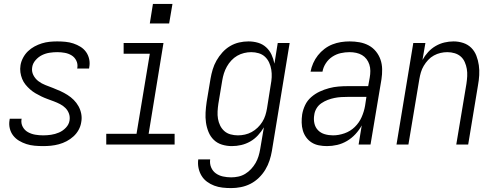

<svg xmlns="http://www.w3.org/2000/svg" viewBox="-20 -740 2540 983"><path d="M201 8Q179 8 157 6Q135 4 115 -2.5Q95 -9 77.5 -19.5Q60 -30 47.5 -46Q35 -62 30 -83Q25 -104 29 -126Q29 -128 29.5 -129.5Q30 -131 30 -132H91Q91 -131 90.5 -130.5Q90 -130 90 -129Q87 -108 96.5 -90.5Q106 -73 123 -63.5Q140 -54 160 -50.5Q180 -47 201 -47Q221 -47 241.5 -50Q262 -53 282 -61.5Q302 -70 317.5 -86.5Q333 -103 336 -123Q339 -142 333 -158.5Q327 -175 315 -187Q303 -199 287.5 -207Q272 -215 256 -221Q240 -227 223.5 -233Q207 -239 191.5 -246.5Q176 -254 161.5 -262.5Q147 -271 134 -282.5Q121 -294 110.5 -307Q100 -320 93.5 -336Q87 -352 84.5 -369.5Q82 -387 85 -406Q88 -425 98 -444Q108 -463 123 -477.5Q138 -492 156.5 -502Q175 -512 194.5 -518Q214 -524 233.5 -526Q253 -528 273 -528Q294 -528 315 -526Q336 -524 355.5 -517.5Q375 -511 392 -500.5Q409 -490 420.5 -474Q432 -458 436.5 -437.5Q441 -417 437 -396Q437 -394 436.5 -392.5Q436 -391 436 -389H375Q375 -390 375.5 -391Q376 -392 376 -393Q379 -413 370.5 -430Q362 -447 346.5 -456.5Q331 -466 312 -469.5Q293 -473 273 -473Q254 -473 234 -470Q214 -467 195.5 -458Q177 -449 162.5 -432.5Q148 -416 145 -397Q141 -375 150.5 -356Q160 -337 176.5 -324.5Q193 -312 212.5 -304.5Q232 -297 251.5 -289.5Q271 -282 289.5 -273.5Q308 -265 325.5 -254Q343 -243 357.5 -228.5Q372 -214 382 -196Q392 -178 396 -157Q400 -136 396 -115Q393 -94 382.5 -75Q372 -56 356 -41.5Q340 -27 321 -17Q302 -7 281.5 -1.5Q261 4 241 6Q221 8 201 8Z M524 0V-55H679L747 -465H613V-520H817L741 -55H874V0ZM846 -620H747L763 -720H863Z M1164 223Q1141 223 1119 220.5Q1097 218 1077 210.5Q1057 203 1040 190.5Q1023 178 1012 160Q1001 142 996.5 120.5Q992 99 995 76H1056Q1053 98 1061 117Q1069 136 1085 147.5Q1101 159 1121.5 163.5Q1142 168 1164 168Q1182 168 1200.5 164Q1219 160 1235.5 150Q1252 140 1265.5 125.5Q1279 111 1288.5 94.5Q1298 78 1303.5 60Q1309 42 1312 24L1331 -88Q1318 -66 1300.5 -47Q1283 -28 1261 -15.5Q1239 -3 1215 2.5Q1191 8 1167 8Q1141 8 1116.5 0.5Q1092 -7 1074.5 -24Q1057 -41 1047.5 -64.5Q1038 -88 1034.5 -113Q1031 -138 1032.5 -164.5Q1034 -191 1038 -218L1058 -338Q1062 -361 1069 -384.5Q1076 -408 1088.5 -430Q1101 -452 1118.5 -471.5Q1136 -491 1158 -504Q1180 -517 1204 -522.5Q1228 -528 1252 -528Q1278 -528 1301.5 -521Q1325 -514 1342.5 -498Q1360 -482 1370 -460.5Q1380 -439 1385 -414L1402 -520H1463L1372 33Q1368 57 1360 81.5Q1352 106 1338.5 128.5Q1325 151 1305.5 170Q1286 189 1262.5 201Q1239 213 1213.5 218Q1188 223 1164 223ZM1198 -47Q1216 -47 1234 -51Q1252 -55 1268.5 -64Q1285 -73 1299 -86.5Q1313 -100 1323 -116Q1333 -132 1338.5 -149.5Q1344 -167 1347 -185L1366 -305Q1370 -325 1371 -344.5Q1372 -364 1369 -383Q1366 -402 1358 -419.5Q1350 -437 1336.5 -449.5Q1323 -462 1304.5 -467.5Q1286 -473 1266 -473Q1248 -473 1229.5 -468.5Q1211 -464 1194.5 -454.5Q1178 -445 1164.5 -430.5Q1151 -416 1141.5 -399Q1132 -382 1126.5 -364.5Q1121 -347 1118 -329L1098 -209Q1095 -189 1094 -169.5Q1093 -150 1096 -132Q1099 -114 1107 -97.5Q1115 -81 1128.5 -69Q1142 -57 1160.5 -52Q1179 -47 1198 -47Z M1654 8Q1633 8 1612.5 4Q1592 0 1575.5 -10.5Q1559 -21 1547.5 -37Q1536 -53 1530.5 -72Q1525 -91 1524.5 -112Q1524 -133 1527 -154Q1531 -178 1542 -201.5Q1553 -225 1573 -242.5Q1593 -260 1616.5 -271Q1640 -282 1664.5 -288.5Q1689 -295 1713 -297Q1737 -299 1762 -299H1865L1873 -343Q1876 -360 1876 -377Q1876 -394 1871 -409.5Q1866 -425 1856.5 -437.5Q1847 -450 1833.5 -458Q1820 -466 1803.5 -469.5Q1787 -473 1770 -473Q1747 -473 1724.5 -468Q1702 -463 1682 -450Q1662 -437 1648.5 -416.5Q1635 -396 1631 -373H1570Q1574 -395 1583.5 -416.5Q1593 -438 1607.5 -456.5Q1622 -475 1641 -489.5Q1660 -504 1681.5 -512.5Q1703 -521 1725.5 -524.5Q1748 -528 1770 -528Q1796 -528 1821 -523.5Q1846 -519 1867.5 -507.5Q1889 -496 1904.5 -477Q1920 -458 1928 -435Q1936 -412 1936.5 -386Q1937 -360 1933 -334L1877 0H1816L1832 -98Q1819 -74 1799.5 -53Q1780 -32 1756 -18Q1732 -4 1706 2Q1680 8 1654 8ZM1685 -47Q1714 -47 1744 -57.5Q1774 -68 1796.5 -90Q1819 -112 1831.5 -140.5Q1844 -169 1849 -198L1856 -244H1762Q1744 -244 1727 -243Q1710 -242 1692.5 -238.5Q1675 -235 1658 -228.5Q1641 -222 1625.5 -211.5Q1610 -201 1600.5 -185Q1591 -169 1589 -152Q1585 -130 1589.5 -109Q1594 -88 1608 -73.5Q1622 -59 1642.5 -53Q1663 -47 1685 -47Z M2010 0 2096 -520H2158L2143 -433Q2155 -455 2172 -473.5Q2189 -492 2210.5 -504.5Q2232 -517 2255.5 -522.5Q2279 -528 2302 -528Q2328 -528 2352 -520Q2376 -512 2393 -495Q2410 -478 2419 -454.5Q2428 -431 2431.5 -406Q2435 -381 2433.5 -355Q2432 -329 2427 -302L2377 0H2316L2368 -311Q2371 -331 2372 -350Q2373 -369 2370 -387Q2367 -405 2359.5 -422Q2352 -439 2339 -450.5Q2326 -462 2308 -467.5Q2290 -473 2270 -473Q2253 -473 2235.5 -469Q2218 -465 2201.5 -456Q2185 -447 2172 -433Q2159 -419 2149.5 -403Q2140 -387 2135 -370Q2130 -353 2127 -335L2071 0Z"/></svg>

Font: Iosevka SS04 Light
Style: Italic
Weight: 300
Italic angle: -9°
Monospace: yes
Designer: Belleve Invis
Foundry: Belleve Invis
Version: Version 19.0.0; ttfautohint (v1.8.4)